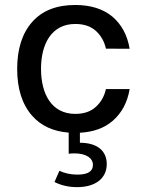

<svg xmlns="http://www.w3.org/2000/svg" viewBox="-20 -539 592 786"><path d="M417 132.8C417 77.6 377 45.4 307.1 45.4V4.4C362.3 1.5 406.7 -14.6 440.4 -43.5C478 -75.7 501.5 -119.1 510.7 -174.3H413.6C407.2 -145.5 394 -121.6 373 -102.1C352.1 -82.5 323.7 -72.8 288.1 -72.8C191.4 -72.8 147.9 -153.8 147.9 -257.3C147.9 -360.4 191.9 -440.9 288.1 -440.9C323.7 -440.9 352.1 -431.2 373 -412.1C394 -392.6 407.2 -368.7 413.6 -339.8L510.7 -339.4C501.5 -394.5 478 -438.5 440.4 -470.7C402.3 -502.4 351.6 -518.6 288.1 -518.6C211.4 -518.6 152.8 -495.6 111.8 -449.2C70.8 -402.8 50.3 -338.4 50.3 -256.8C50.3 -175.3 70.8 -111.3 111.8 -64.9C147.9 -23.9 197.8 -1 261.2 3.9V90.3C269 89.4 276.9 88.9 284.7 88.9C331.5 88.9 360.4 107.4 360.4 136.2C360.4 162.6 339.4 175.8 297.4 175.8C269.5 175.8 244.6 170.4 223.1 160.2L203.1 206.1C231 220.2 261.7 227.1 295.9 227.1C370.1 227.1 417 191.4 417 132.8Z"/></svg>

Font: Estedad Medium
Style: Regular
Weight: 500
Designer: Amin Abedi
Version: Version 7.3